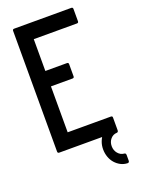

<svg xmlns="http://www.w3.org/2000/svg" viewBox="-175 -855 822 1112"><g transform="rotate(-20 236.0 -299.5)"><path d="M146 -108H412Q422 -108 422 -99V-24Q422 -14 412 -14H60Q50 -14 50 -24V-768Q50 -778 60 -778H412Q422 -778 422 -768V-692Q422 -682 412 -682H146V-486H279Q289 -486 289 -476V-401Q289 -391 279 -391H146ZM305 55Q305 30 313.5 8Q322 -14 336 -30.5Q350 -47 369.5 -57Q389 -67 412 -68Q417 -68 419.5 -64.5Q422 -61 422 -56V-20Q422 -15 419.5 -11.5Q417 -8 412 -8Q389 -7 373.5 11Q358 29 358 55Q358 81 373.5 99.5Q389 118 412 120Q417 120 419.5 123.5Q422 127 422 132V167Q422 179 411 179Q388 178 369 168Q350 158 335.5 141.5Q321 125 313 102.5Q305 80 305 55Z"/></g></svg>

Font: Kanalisirung
Style: Regular
Weight: 500
Designer: Peter Wiegel
Foundry: Peter Wiegel
Version: 1.000